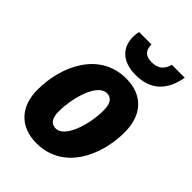

<svg xmlns="http://www.w3.org/2000/svg" viewBox="-227 -883 999 999"><g transform="rotate(45 273.0 -383.5)"><path d="M342 -606C451 -606 513 -667 532 -777H437C424 -727 393 -712 351 -712C307 -712 287 -735 287 -777H196C193 -765 191 -752 191 -738C191 -664 236 -606 342 -606ZM227 10C422 10 512 -179 512 -356C512 -483 440 -559 320 -559C123 -559 34 -365 34 -191C34 -65 108 10 227 10ZM244 -115C209 -115 192 -141 192 -189C192 -287 232 -434 303 -434C339 -434 354 -405 354 -358C354 -252 310 -115 244 -115Z"/></g></svg>

Font: Noto Sans SemiCondensed ExtraBold
Style: Italic
Weight: 800
Width: 4
Italic angle: -12°
Designer: Monotype Design Team
Foundry: Monotype Imaging Inc.
Version: Version 2.013